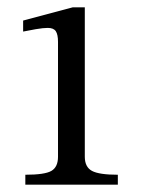

<svg xmlns="http://www.w3.org/2000/svg" viewBox="-20 -755 383 523"><path d="M301 -252H49V-279Q102 -279 120 -289.5Q138 -300 138 -328V-641Q138 -661 132 -670Q126 -679 110 -679Q98 -679 77.5 -675.5Q57 -672 43 -669V-699L178 -735H211V-328Q211 -300 230.5 -289.5Q250 -279 301 -279Z"/></svg>

Font: STIX Two Text
Style: Regular
Weight: 400
Designer: Ross Mills, John Hudson & Paul Hanslow, Tiro Typeworks Ltd; with prior portions MicroPress Inc., and Coen Hoffman.
Foundry: Tiro Typeworks Ltd
Version: Version 2.13 b171